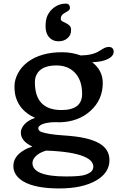

<svg xmlns="http://www.w3.org/2000/svg" viewBox="-20 -808 663 1080"><path d="M273.9 -757.3Q307.1 -787.6 351.1 -787.6Q362.3 -787.6 367.9 -780.8Q373.5 -773.9 373.5 -762.7Q373.5 -751.5 353.8 -741Q334 -730.5 327.9 -722.2Q321.8 -713.9 321.8 -703.4Q321.8 -692.9 330.8 -688Q339.8 -683.1 350.8 -678Q361.8 -672.9 370.8 -664.3Q379.9 -655.8 379.9 -639.9Q379.9 -624 374.8 -613Q369.6 -602.1 360.4 -593.8Q340.8 -575.7 308.8 -575.7Q276.9 -575.7 256.6 -598.1Q236.3 -620.6 236.3 -659.2Q236.3 -697.8 246.8 -720Q257.3 -742.2 273.9 -757.3ZM162.1 16.1Q97.2 -13.7 97.2 -62Q97.2 -85.4 117.4 -108.4Q137.7 -131.3 177.2 -145Q91.3 -183.6 68.4 -263.7Q61.5 -288.1 61.5 -323.5Q61.5 -358.9 81.1 -395.8Q100.6 -432.6 135.7 -459Q209.5 -514.2 329.1 -514.2Q384.3 -514.2 434.1 -496.1Q501.5 -497.1 539.1 -521.5L556.6 -532.2Q575.7 -543.9 591.1 -543.9Q606.4 -543.9 613 -536.1Q619.6 -528.3 619.6 -517.6Q619.6 -493.2 587.9 -476.6Q556.2 -460 498.5 -458Q558.1 -412.1 558.1 -341.3Q558.1 -248 490.2 -185.5Q422.4 -123 315.9 -120.1Q310.1 -120.6 304.7 -120.6Q299.3 -120.6 283.2 -120.6Q267.1 -120.6 248.3 -117.4Q229.5 -114.3 217.8 -109.4Q195.3 -99.1 195.3 -86.9Q195.3 -71.8 213.9 -65.4Q253.4 -51.8 334 -46.6Q414.6 -41.5 462.2 -30Q509.8 -18.6 539.6 -1Q595.7 32.2 595.7 92.8Q595.7 164.1 520.5 207.5Q443.4 252 313 252Q178.7 252 111.8 212.9Q55.2 179.2 55.2 125.5Q55.2 72.8 112.8 38.1Q133.3 25.4 162.1 16.1ZM176.3 -345.2Q176.3 -189 325.7 -189Q441.9 -189 441.9 -279.8Q441.9 -361.3 396.5 -403.8Q358.4 -439.9 296.9 -439.9Q211.4 -439.9 185.5 -387.7Q176.3 -370.1 176.3 -345.2ZM162.6 108.9Q162.6 184.6 353 184.6Q435.5 184.6 462.2 174.3Q488.8 164.1 496.8 153.3Q504.9 142.6 504.9 128.7Q504.9 114.7 493.7 100.1Q482.4 85.4 453.1 72.8Q386.7 44.4 239.7 39.1Q201.7 50.3 182.1 69.6Q162.6 88.9 162.6 108.9Z"/></svg>

Font: Stoke
Style: Regular
Weight: 400
Designer: Nicole Fally
Foundry: Nicole Fally
Version: Version 1.002